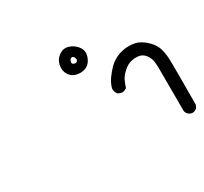

<svg xmlns="http://www.w3.org/2000/svg" viewBox="-123 -588 994 934"><g transform="rotate(-30 374.0 -121.5)"><path d="M627.9 -199.2Q620.1 -201.2 609.9 -201.2Q599.6 -201.2 586.9 -198.7Q563 -194.8 540.5 -174.8Q517.1 -154.3 508.3 -135.3Q499.5 -116.2 493.2 -96.7L490.7 -95.2Q480.5 -87.4 467.3 -87.4Q460.9 -87.4 458.5 -88.4L444.3 -95.2L442.9 -96.7Q433.6 -109.4 433.6 -125Q433.6 -128.4 434.3 -131.3Q435.1 -134.3 436.5 -138.4Q438 -142.6 439.7 -146.7Q441.4 -150.9 443.4 -155Q445.3 -159.2 447.3 -163.1Q451.7 -170.9 457 -178.2Q472.7 -200.2 491.7 -219.7Q530.3 -257.8 584.5 -265.1Q595.2 -266.6 608.9 -266.6Q622.6 -266.6 640.1 -263.2Q672.9 -256.3 704.1 -225.1Q728.5 -200.7 736.3 -175.8Q745.1 -148.9 746.6 -114.7Q747.6 -94.7 747.6 -21Q747.6 52.7 747.1 141.6V143.6L739.7 159.2Q732.9 164.6 727.1 167Q721.2 169.4 713.9 169.9Q700.2 168.5 690.9 159.7Q681.2 150.4 680.7 136.7Q680.7 -81.1 680.2 -107.7Q679.7 -134.3 674.3 -152.3Q668.5 -170.4 655.3 -184.1Q643.1 -196.3 627.9 -199.2ZM268.6 -337.4Q268.6 -376 297.9 -398.9Q315.9 -412.6 335 -412.6Q342.3 -412.6 349.1 -410.6Q374.5 -404.3 393.6 -383.3Q410.6 -364.3 410.6 -343.8Q410.6 -340.3 410.2 -336.9Q406.7 -314.5 394 -296.9Q380.4 -279.3 360.8 -274.4Q350.6 -271.5 340.3 -271.5Q330.1 -271.5 319.8 -273.4Q295.4 -277.8 280.3 -299.3Q268.6 -315.4 268.6 -337.4ZM355.5 -335.9Q352.5 -357.9 341.3 -357.9Q338.4 -357.9 335.4 -356.7Q332.5 -355.5 330.6 -353.5Q326.2 -349.1 324.7 -339.4Q324.2 -337.9 324.2 -336.9Q324.2 -331.1 329.1 -328.1Q332 -326.2 335.7 -325.2Q339.4 -324.2 341.8 -324.2Q347.2 -324.2 350.1 -327.4Q353 -330.6 355.5 -335.9Z"/></g></svg>

Font: Bakudai
Style: Bold
Weight: 700
Version: Version 1.48